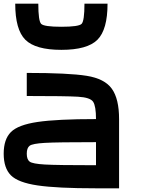

<svg xmlns="http://www.w3.org/2000/svg" viewBox="-20 -1020 790 1040"><path d="M500 -125V-250Q289.1 -250 222.7 -246.1Q156.2 -242.2 140.6 -230.5Q125 -218.8 125 -187.5Q125 -156.2 140.6 -144.5Q156.2 -132.8 222.7 -128.9Q289.1 -125 500 -125ZM625 -375V0H500Q289.1 0 183.6 -15.6Q78.1 -31.2 39.1 -70.3Q0 -109.4 0 -187.5Q0 -265.6 39.1 -304.7Q78.1 -343.8 183.6 -359.4Q289.1 -375 500 -375Q500 -445.3 484.4 -468.8Q468.8 -492.2 402.3 -496.1Q335.9 -500 125 -500V-625Q351.6 -625 449.2 -609.4Q546.9 -593.8 585.9 -539.1Q625 -484.4 625 -375ZM62.5 -1000H187.5Q187.5 -906.2 203.1 -890.6Q218.8 -875 312.5 -875Q406.2 -875 421.9 -890.6Q437.5 -906.2 437.5 -1000H562.5Q562.5 -859.4 507.8 -804.7Q453.1 -750 312.5 -750Q171.9 -750 117.2 -804.7Q62.5 -859.4 62.5 -1000Z"/></svg>

Font: CraftyPE
Style: Regular
Weight: 400
Designer: Erek Butcher
Foundry: Haunted Coop
Version: Version 0.018;April 4, 2024;FontCreator 15.0.0.2962 64-bit